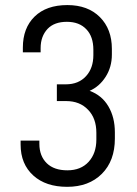

<svg xmlns="http://www.w3.org/2000/svg" viewBox="-20 -720 534 750"><path d="M110.4 -34.2Q60.5 -79.1 60.5 -155.3V-170.9H133.8V-158.2Q133.8 -110.4 163.1 -82Q191.4 -54.7 243.2 -54.7Q295.9 -54.7 326.2 -87.9Q356.4 -121.1 356.4 -174.8V-201.2Q356.4 -257.8 324.2 -291Q292 -325.2 238.3 -325.2H202.1V-390.6H237.3Q287.1 -390.6 316.4 -422.9Q344.7 -454.1 344.7 -504.9V-525.4Q344.7 -577.1 317.4 -605.5Q290 -634.8 241.2 -634.8Q192.4 -634.8 166 -607.4Q138.7 -578.1 138.7 -532.2V-515.6H69.3V-534.2Q69.3 -610.4 115.2 -655.3Q161.1 -700.2 243.2 -700.2Q323.2 -700.2 370.1 -653.3Q417 -606.4 417 -529.3V-506.8Q417 -458 392.6 -419.9Q368.2 -381.8 330.1 -365.2Q377.9 -347.7 403.3 -304.7Q428.7 -261.7 428.7 -203.1V-178.7Q428.7 -91.8 377.9 -41Q327.1 9.8 242.2 9.8Q159.2 9.8 110.4 -34.2Z"/></svg>

Font: Dinish
Style: Regular
Weight: 400
Designer: Bert Driehuis
Foundry: Playbeing
Version: Version 3.006; git-39231f3c-release